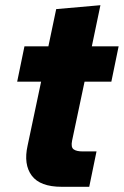

<svg xmlns="http://www.w3.org/2000/svg" viewBox="-20 -718 476 738"><path d="M217 0Q134 0 102 -43Q70 -86 86 -158L138 -404H46L74 -540H166L196 -683L366 -698L333 -540H436L408 -404H305L257 -177Q252 -152 263 -144Q274 -136 297 -136H351L323 0Z"/></svg>

Font: Mona Sans ExtraLight ExtraBold
Style: Italic
Weight: 800
Italic angle: -11.6951°
Version: Version 2.000